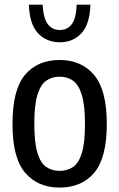

<svg xmlns="http://www.w3.org/2000/svg" viewBox="-20 -816 525 845"><path d="M242.5 9.5Q146.5 9.5 90.8 -55.5Q35 -120.5 35 -270.5Q35 -421.5 90.2 -486.8Q145.5 -552 242.5 -552Q338.5 -552 394.2 -486Q450 -420 450 -271Q450 -121 394.8 -55.8Q339.5 9.5 242.5 9.5ZM242.5 -64Q277 -64 302 -81.5Q327 -99 340.5 -143.5Q354 -188 354 -269Q354 -352.5 340.2 -397.8Q326.5 -443 301.5 -460.8Q276.5 -478.5 242.5 -478.5Q208.5 -478.5 183.5 -461Q158.5 -443.5 144.8 -398.8Q131 -354 131 -272.5Q131 -189.5 144.5 -144.2Q158 -99 183 -81.5Q208 -64 242.5 -64ZM243 -630Q184.5 -630 147.2 -669.8Q110 -709.5 107 -795.5H167.5Q171 -735 190.5 -709.5Q210 -684 243 -684Q276.5 -684 295.8 -709.5Q315 -735 317.5 -795.5H378Q375 -709 338.2 -669.5Q301.5 -630 243 -630Z"/></svg>

Font: Encode Sans Condensed Medium
Style: Regular
Weight: 500
Width: 3
Designer: Multiple Designers
Foundry: Impallari Type
Version: Version 3.000; ttfautohint (v1.8.3) -l 8 -r 50 -G 200 -x 14 